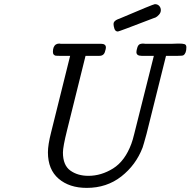

<svg xmlns="http://www.w3.org/2000/svg" viewBox="-20 -894 918 925"><path d="M210.9 -160.2Q210.9 -196.3 226.1 -255.9L317.9 -625H265.1Q253.9 -625 249 -625.5Q244.1 -626 239.5 -630.4Q234.9 -634.8 234.9 -644Q234.9 -670.9 250 -680.2Q256.8 -684.1 266.1 -684.1Q267.1 -684.1 269 -683.6Q271 -683.1 272 -683.1H465.8Q489.7 -683.1 490.2 -666Q490.2 -658.2 486.8 -648.9Q481.9 -625 459 -625H392.1L303.2 -267.1Q283.2 -187 283.2 -159.2Q283.2 -98.1 318.6 -72.5Q354 -46.9 405.8 -46.9Q467.8 -46.9 524.9 -82.5Q582 -118.2 612.8 -201.2Q619.6 -219.2 627 -250L721.2 -625H662.1Q637.2 -625 637.2 -643.1Q637.2 -650.9 641.6 -665Q646 -679.2 655.8 -682.1Q663.6 -684.1 668.9 -684.1Q669.9 -684.1 674.1 -683.6Q678.2 -683.1 679.2 -683.1H810.1Q814.9 -683.1 824.5 -683.6Q834 -684.1 838.9 -684.1H842.8Q860.8 -684.1 869.4 -681.2Q877.9 -678.2 877.9 -666Q877.9 -637.2 863.8 -627.9Q859.9 -625 836.9 -625H779.8L686 -249Q670.9 -193.8 667 -183.1Q634.8 -99.1 564.5 -43.9Q494.1 11.2 397.9 11.2Q314 11.2 262.5 -33Q210.9 -77.1 210.9 -160.2ZM526.9 -778.8Q526.9 -793 548.8 -801.8Q551.8 -802.7 553.2 -803.2Q719.2 -874 726.1 -874Q739.3 -874 747.1 -865.5Q754.9 -856.9 754.9 -845Q754.9 -833 745.8 -823Q736.8 -813 729 -809.6Q721.2 -806.2 719.2 -806.2Q553.2 -742.2 547.9 -742.2Q535.6 -742.2 531.2 -755.6Q526.9 -769 526.9 -778.8Z"/></svg>

Font: CMU Concrete
Style: Italic
Weight: 500
Italic angle: -14.04°
Version: Version 0.7.0